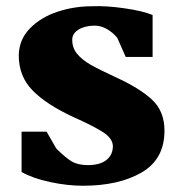

<svg xmlns="http://www.w3.org/2000/svg" viewBox="-20 -582 575 614"><path d="M129 -161 160 -107Q189 -78 209 -66Q229 -54 261 -54Q300 -54 320.5 -70.5Q341 -87 341 -115Q340 -140 308.5 -160Q277 -180 214 -208Q128 -248 84 -293Q40 -338 40 -405Q41 -456 76 -491.5Q111 -527 164 -544.5Q217 -562 274 -562Q319 -564 378 -555.5Q437 -547 468 -534V-400H382L355 -461Q341 -478 322 -489Q303 -500 283 -500Q252 -500 231.5 -487.5Q211 -475 211 -455Q211 -429 226.5 -410Q242 -391 269 -375.5Q296 -360 348 -336Q427 -300 466.5 -263Q506 -226 506 -164Q506 -73 433 -30.5Q360 12 245 12Q195 12 139.5 0Q84 -12 49 -32V-161Z"/></svg>

Font: Martel Heavy
Style: Regular
Weight: 900
Designer: Dan Reynolds
Foundry: Dan Reynolds
Version: Version 1.001; ttfautohint (v1.1) -l 5 -r 5 -G 72 -x 0 -D la